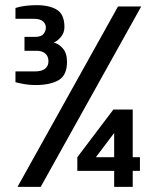

<svg xmlns="http://www.w3.org/2000/svg" viewBox="-20 -725 618 745"><path d="M48 0 438 -700H528L138 0ZM423 0V-62H280V-115L420 -300H495V-115H523V-62H495V0ZM352 -115H423V-209ZM117 -395Q95 -395 75 -398.5Q55 -402 40 -406V-448H117Q142 -448 155 -458.5Q168 -469 168 -487Q168 -507 155.5 -517.5Q143 -528 122 -528H75V-582H117Q140 -582 149 -593.5Q158 -605 158 -618Q158 -632 147 -642Q136 -652 111 -652H40V-694Q54 -699 76 -702Q98 -705 122 -705Q172 -705 201 -687Q230 -669 230 -620Q230 -597 215.5 -580.5Q201 -564 188 -560Q207 -556 223.5 -537.5Q240 -519 240 -485Q240 -433 207.5 -414Q175 -395 117 -395Z"/></svg>

Font: Cuprum Medium
Style: Regular
Weight: 500
Designer: Jovanny Lemonad
Foundry: Jovanny Lemonad
Version: Version 3.000